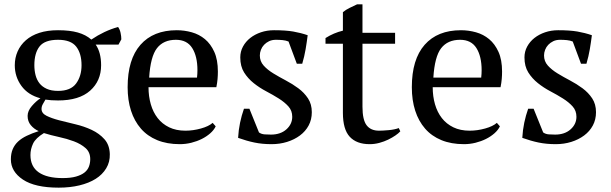

<svg xmlns="http://www.w3.org/2000/svg" viewBox="-20 -651 2809 883"><path d="M247 -512Q301 -512 338 -501.5Q375 -491 400 -469Q459 -509 523 -527Q531 -516 534.5 -500Q538 -484 538 -470L525 -446H420Q445 -410 445 -351Q445 -279 394.5 -234Q344 -189 247 -189Q228 -189 216 -190Q204 -191 189 -193Q184 -184 177.5 -173Q171 -162 171 -150Q171 -130 194 -118.5Q217 -107 251.5 -98Q286 -89 326.5 -79.5Q367 -70 402 -53.5Q437 -37 460.5 -10.5Q484 16 485 58Q486 94 468.5 123Q451 152 420 171.5Q389 191 345.5 201.5Q302 212 250 212Q141 212 85.5 175Q30 138 30 82Q30 55 38.5 35Q47 15 63 0Q79 -15 103 -26.5Q127 -38 158 -48Q136 -58 121.5 -75.5Q107 -93 107 -118Q107 -141 126.5 -163.5Q146 -186 166 -199Q109 -214 78.5 -256Q48 -298 48 -351Q48 -385 61 -414.5Q74 -444 99 -466Q124 -488 161 -500Q198 -512 247 -512ZM395 81Q395 49 373.5 30Q352 11 320 -1Q288 -13 251 -21Q214 -29 182 -39Q144 -16 132 9.5Q120 35 120 62Q120 115 158 141.5Q196 168 268 168Q305 168 329.5 161Q354 154 368.5 142.5Q383 131 389 115Q395 99 395 81ZM138 -351Q138 -327 143.5 -305.5Q149 -284 161.5 -268Q174 -252 195 -242.5Q216 -233 247 -233Q305 -233 330 -267Q355 -301 355 -351Q355 -405 330.5 -436.5Q306 -468 247 -468Q186 -468 162 -437.5Q138 -407 138 -351Z M972 -70Q964 -53 947 -38Q930 -23 908 -12Q886 -1 860 5.5Q834 12 807 12Q748 12 703 -6.5Q658 -25 628 -59.5Q598 -94 582.5 -142Q567 -190 567 -250Q567 -378 626 -445Q685 -512 793 -512Q828 -512 862 -502.5Q896 -493 922.5 -471Q949 -449 965.5 -412.5Q982 -376 982 -322Q982 -305 980.5 -287.5Q979 -270 975 -250H663Q663 -208 673.5 -171.5Q684 -135 705 -108Q726 -81 758 -65.5Q790 -50 833 -50Q868 -50 904 -60Q940 -70 958 -86ZM789 -468Q732 -468 702 -429.5Q672 -391 666 -294H886Q887 -303 887.5 -311.5Q888 -320 888 -328Q888 -392 864 -430Q840 -468 789 -468Z M1324 -114Q1324 -142 1306.5 -161.5Q1289 -181 1262 -198Q1235 -215 1204.5 -231Q1174 -247 1147 -268.5Q1120 -290 1102.5 -318Q1085 -346 1085 -387Q1085 -414 1097.5 -437Q1110 -460 1131 -476.5Q1152 -493 1180 -502.5Q1208 -512 1240 -512Q1294 -512 1328.5 -506Q1363 -500 1395 -489Q1391 -457 1385.5 -424.5Q1380 -392 1370 -358H1345L1307 -460Q1295 -465 1280 -466.5Q1265 -468 1249 -468Q1231 -468 1217.5 -461.5Q1204 -455 1194.5 -445Q1185 -435 1180 -422Q1175 -409 1175 -396Q1175 -369 1192.5 -349.5Q1210 -330 1237 -313.5Q1264 -297 1294.5 -281Q1325 -265 1352 -245Q1379 -225 1396.5 -198.5Q1414 -172 1414 -135Q1414 -101 1399.5 -74Q1385 -47 1359.5 -28Q1334 -9 1300.5 1.5Q1267 12 1229 12Q1186 12 1150 4.5Q1114 -3 1075 -17Q1077 -53 1084 -86.5Q1091 -120 1102 -151H1127L1171 -42Q1182 -34 1197.5 -33Q1213 -32 1226 -32Q1270 -32 1297 -56Q1324 -80 1324 -114Z M1477 -476Q1515 -500 1557 -510V-595Q1570 -606 1587.5 -614.5Q1605 -623 1622 -631H1647V-500H1797V-450H1647V-160Q1647 -100 1666 -75Q1685 -50 1723 -50Q1741 -50 1768 -52.5Q1795 -55 1814 -62L1821 -47Q1813 -38 1798.5 -28Q1784 -18 1765.5 -9Q1747 0 1725 6Q1703 12 1680 12Q1620 12 1588.5 -22Q1557 -56 1557 -132V-450H1477Z M2279 -70Q2271 -53 2254 -38Q2237 -23 2215 -12Q2193 -1 2167 5.5Q2141 12 2114 12Q2055 12 2010 -6.5Q1965 -25 1935 -59.5Q1905 -94 1889.5 -142Q1874 -190 1874 -250Q1874 -378 1933 -445Q1992 -512 2100 -512Q2135 -512 2169 -502.5Q2203 -493 2229.5 -471Q2256 -449 2272.5 -412.5Q2289 -376 2289 -322Q2289 -305 2287.5 -287.5Q2286 -270 2282 -250H1970Q1970 -208 1980.5 -171.5Q1991 -135 2012 -108Q2033 -81 2065 -65.5Q2097 -50 2140 -50Q2175 -50 2211 -60Q2247 -70 2265 -86ZM2096 -468Q2039 -468 2009 -429.5Q1979 -391 1973 -294H2193Q2194 -303 2194.5 -311.5Q2195 -320 2195 -328Q2195 -392 2171 -430Q2147 -468 2096 -468Z M2631 -114Q2631 -142 2613.5 -161.5Q2596 -181 2569 -198Q2542 -215 2511.5 -231Q2481 -247 2454 -268.5Q2427 -290 2409.5 -318Q2392 -346 2392 -387Q2392 -414 2404.5 -437Q2417 -460 2438 -476.5Q2459 -493 2487 -502.5Q2515 -512 2547 -512Q2601 -512 2635.5 -506Q2670 -500 2702 -489Q2698 -457 2692.5 -424.5Q2687 -392 2677 -358H2652L2614 -460Q2602 -465 2587 -466.5Q2572 -468 2556 -468Q2538 -468 2524.5 -461.5Q2511 -455 2501.5 -445Q2492 -435 2487 -422Q2482 -409 2482 -396Q2482 -369 2499.5 -349.5Q2517 -330 2544 -313.5Q2571 -297 2601.5 -281Q2632 -265 2659 -245Q2686 -225 2703.5 -198.5Q2721 -172 2721 -135Q2721 -101 2706.5 -74Q2692 -47 2666.5 -28Q2641 -9 2607.5 1.5Q2574 12 2536 12Q2493 12 2457 4.5Q2421 -3 2382 -17Q2384 -53 2391 -86.5Q2398 -120 2409 -151H2434L2478 -42Q2489 -34 2504.5 -33Q2520 -32 2533 -32Q2577 -32 2604 -56Q2631 -80 2631 -114Z"/></svg>

Font: PT Serif
Style: Regular
Weight: 400
Designer: A.Korolkova, O.Umpeleva, V.Yefimov
Foundry: ParaType Ltd
Version: Version 1.000W OFL; ttfautohint (v1.6)